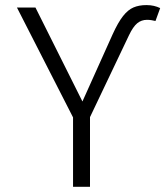

<svg xmlns="http://www.w3.org/2000/svg" viewBox="-20 -716 640 736"><path d="M576 -635.5Q569.5 -637 561.5 -638.5Q553.5 -640 543.5 -640Q522 -640 506 -626.8Q490 -613.5 474.5 -581L325 -267V0H260V-266L45 -687H116L296 -327L412 -585Q432.5 -630 451.5 -654.2Q470.5 -678.5 491.8 -687.5Q513 -696.5 541 -696.5Q557 -696.5 569.8 -693.5Q582.5 -690.5 594 -685Z"/></svg>

Font: Fira Code Light Light
Style: Regular
Weight: 300
Monospace: yes
Version: Version 5.002